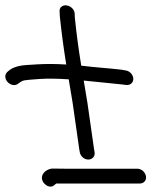

<svg xmlns="http://www.w3.org/2000/svg" viewBox="-41 -639 610 713"><path d="M501.1 15.5C498.6 0.6 484.5 -12.5 468.9 -12.5H198.9C176.4 -12.5 161.5 -12.7 155.2 -13C140.4 -13.7 111.6 0.1 115 25.5C115.8 31.5 119 37.7 123.8 42.8C129.2 48.4 136.4 53.5 145 54C152.5 54.5 157.6 51.7 162.7 46.7C164.1 45.6 167 43.3 168.1 42.5H478.1C492.5 42.5 503.7 31.3 501.1 15.5ZM286.8 -46.5C301.7 -46.5 312.8 -58.4 310.2 -74L308 -86.9L283.7 -256.9L269.9 -339.8C310.4 -335.2 381.2 -329.1 410.2 -325.6L426.4 -323.6C444.4 -321.1 454.8 -333.7 454 -347.1C453.3 -359.7 443.1 -374.6 426.3 -377.3L408.5 -380.4L408.1 -380.4C354.6 -386.6 328.4 -387.1 260.7 -395.1C250.6 -457.1 242.6 -516.5 236.9 -573.8L236.2 -590.2L236.1 -591C232.9 -609.9 214.8 -619.4 201.8 -619.2C190.6 -619 178.4 -611.6 180.4 -594.8L181.1 -579.2L181.1 -578.8C187.4 -518.8 195.1 -460.5 205 -399.4C167 -401.8 129.9 -402.1 96.6 -400L57 -397.5C31.8 -395.9 11.7 -390.7 -2.9 -380.6L-3.2 -380.5L-11.5 -373.9C-25.5 -363.2 -23.1 -346.3 -13.4 -335.1C-4.6 -324.9 12.6 -318 25.3 -327.5L35 -334.4C38.6 -337 43.1 -339 48.3 -340.4C52.4 -341.4 72.8 -343.6 105.8 -345.7C136.1 -347.7 169.8 -347.3 214.2 -344.4L228.7 -257.1L253 -87.1L255.2 -74C257.6 -59.6 271 -46.5 286.8 -46.5Z"/></svg>

Font: MewTooHand
Style: BdLta
Weight: 400
Designer: Mew Too, Robert Jablonski
Version: Version 0.77